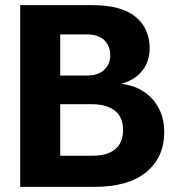

<svg xmlns="http://www.w3.org/2000/svg" viewBox="-20 -725 681 745"><path d="M58.4 0V-705H338.7Q450.4 -705 505.6 -660.1Q560.8 -615.3 560.8 -536Q560.8 -505.3 548.6 -477.8Q536.4 -450.2 511.8 -430Q487.2 -409.8 450 -399.8Q500.6 -394.1 537.9 -369.4Q575.1 -344.8 596.2 -304.8Q617.2 -264.8 617.2 -212.6Q617.2 -114.3 547.5 -57.2Q477.7 0 348 0ZM213.7 -50.8 143.8 -120.8H339.5Q396.1 -120.8 426.8 -145.9Q457.5 -171 457.5 -221Q457.5 -270.5 425.8 -295.5Q394.2 -320.6 336 -320.6H181.8V-432H316.9Q361.3 -432 384.6 -454.3Q407.8 -476.6 407.8 -510.7Q407.8 -546.9 384.6 -569.1Q361.3 -591.4 316.9 -591.4H143.8L213.7 -661.4Z"/></svg>

Font: TikTok Sans Light
Style: Regular
Weight: 300
Version: Version 4.000